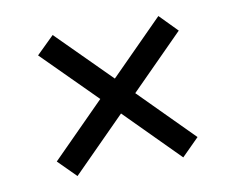

<svg xmlns="http://www.w3.org/2000/svg" viewBox="-54 -632 674 547"><g transform="rotate(-10 282.5 -358.5)"><path d="M129 -154 78 -205 231 -359 78 -512 129 -562 282 -409 435 -563 485 -512 332 -358 485 -204 435 -154 282 -308Z"/></g></svg>

Font: Noto Serif Ethiopic
Style: Bold
Weight: 700
Designer: Monotype Design Team
Foundry: Monotype Imaging Inc.
Version: Version 2.102; ttfautohint (v1.8.4.7-5d5b)